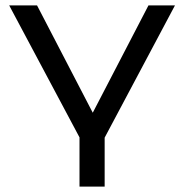

<svg xmlns="http://www.w3.org/2000/svg" viewBox="-20 -510 681 710"><path d="M274 180V-2L14 -490H117L334 -72H312L529 -490H627L367 -1V180Z"/></svg>

Font: Nunito Sans 10pt Expanded
Style: Regular
Weight: 400
Width: 7
Designer: Vernon Adams
Foundry: Vernon Adams
Version: Version 3.101;gftools[0.9.27]